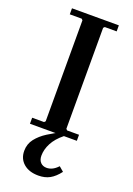

<svg xmlns="http://www.w3.org/2000/svg" viewBox="-171 -734 727 1047"><g transform="rotate(20 192.0 -210.0)"><path d="M328 -635H259L252 -628V-42L259 -35H328V0H56V-35H125L132 -42V-628L125 -635H56V-670H328ZM240 -18 253 0Q212 33 193 69.5Q174 106 174 142Q174 167 187.5 181Q201 195 223 195Q239 195 255 187.5Q271 180 288 162L315 185Q289 219 261 234.5Q233 250 195 250Q141 250 109 222.5Q77 195 77 149Q77 109 100.5 79Q124 49 161 25.5Q198 2 240 -18Z"/></g></svg>

Font: Brygada 1918 SemiBold
Style: Regular
Weight: 600
Designer: Mateusz Machalski | Borys Kosmynka | Przemek Hoffer
Foundry: NIEPODLEGLA 2018
Version: Version 3.006